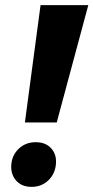

<svg xmlns="http://www.w3.org/2000/svg" viewBox="-20 -720 364 748"><path d="M24 -79Q27 -116 53.5 -141Q80 -166 119 -166Q158 -166 179.5 -142Q201 -118 198 -82Q195 -43 168.5 -17.5Q142 8 103 8Q64 8 42.5 -17Q21 -42 24 -79ZM138 -700H324L201 -243H77Z"/></svg>

Font: Idrija
Style: Bold Italic
Weight: 700
Italic angle: -11.3°
Designer: Julieta Ulanovsky
Foundry: Julieta Ulanovsky
Version: Version 7.200